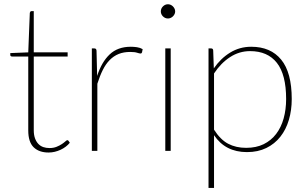

<svg xmlns="http://www.w3.org/2000/svg" viewBox="-20 -726 1482 924"><path d="M214 8Q168 8 142 -17.2Q116 -42.5 116 -98.5V-454H39Q29.5 -454 29.5 -461.5V-470.5L116 -474L123.5 -664Q124 -667 126 -669.8Q128 -672.5 131.5 -672.5H142.5V-474H305.5V-454H142.5V-99.5Q142.5 -76.5 148.5 -60.2Q154.5 -44 164.5 -33.5Q174.5 -23 188.2 -18.2Q202 -13.5 218 -13.5Q237.5 -13.5 252.2 -19.5Q267 -25.5 277.5 -32.5Q288 -39.5 294.5 -45.5Q301 -51.5 304 -51.5Q306.5 -51.5 309.5 -48.5L316 -39Q307.5 -28.5 296.2 -20Q285 -11.5 271.5 -5.2Q258 1 243.5 4.5Q229 8 214 8Z M422 0V-493H434Q444 -493 444.5 -482L447.5 -360.5Q469 -427.5 507.8 -464.2Q546.5 -501 609.5 -501Q624 -501 639.2 -498.8Q654.5 -496.5 666.5 -489.5L663.5 -474Q661.5 -468.5 656.5 -468.5Q651 -468.5 639.8 -472.2Q628.5 -476 606.5 -476Q575 -476 551 -466.2Q527 -456.5 508 -437.2Q489 -418 474.8 -389.5Q460.5 -361 448.5 -323V0Z M801.5 -493V0H775.5V-493ZM823 -671Q823 -664 820 -658Q817 -652 812.2 -647.2Q807.5 -642.5 801.2 -639.8Q795 -637 788.5 -637Q774.5 -637 764.2 -647.2Q754 -657.5 754 -671Q754 -685 764.2 -695.2Q774.5 -705.5 788.5 -705.5Q795 -705.5 801.2 -702.8Q807.5 -700 812.2 -695.2Q817 -690.5 820 -684.2Q823 -678 823 -671Z M983.5 178.5V-493H996Q1005.5 -493 1006 -483L1009 -397Q1042 -445 1087.8 -473Q1133.5 -501 1189 -501Q1282.5 -501 1333.2 -439Q1384 -377 1384 -249.5Q1384 -195.5 1370.2 -149Q1356.5 -102.5 1329.2 -68Q1302 -33.5 1261.8 -13.8Q1221.5 6 1168.5 6Q1064.5 6 1010 -75.5V178.5ZM1183.5 -480Q1131.5 -480 1087.2 -451.2Q1043 -422.5 1010 -372.5V-102Q1040.5 -54 1078 -34.2Q1115.5 -14.5 1164.5 -14.5Q1213 -14.5 1249 -32.2Q1285 -50 1309 -81.5Q1333 -113 1345 -156Q1357 -199 1357 -249.5Q1357 -367 1312.5 -423.5Q1268 -480 1183.5 -480Z"/></svg>

Font: Lato Thin
Style: Regular
Weight: 200
Designer: Lukasz Dziedzic
Foundry: tyPoland Lukasz Dziedzic
Version: Version 2.007; 2014-02-27